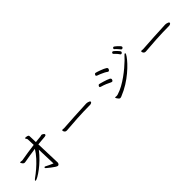

<svg xmlns="http://www.w3.org/2000/svg" viewBox="273 -2094 3473 3473"><g transform="rotate(-45 2010.0 -357.0)"><path d="M592 -402Q532 -324 464.5 -259Q397 -194 334 -146.5Q271 -99 224 -72.5Q177 -46 160 -46Q153 -46 150 -50Q149 -51 149 -54Q149 -60 158 -68.5Q167 -77 174 -83Q239 -129 309 -189Q379 -249 443 -319Q507 -389 553 -464Q477 -454 408.5 -442.5Q340 -431 278 -420Q269 -419 261.5 -417.5Q254 -416 246 -416Q236 -416 227.5 -420Q219 -424 209 -436Q203 -445 195.5 -456Q188 -467 188 -474Q188 -478 192 -481Q193 -482 198 -482Q205 -482 216.5 -479.5Q228 -477 241 -477Q243 -477 246 -477Q249 -477 252 -478Q341 -493 421.5 -506Q502 -519 588 -529Q587 -589 585 -628Q583 -667 583 -671Q583 -678 580.5 -685.5Q578 -693 572 -700Q570 -703 565.5 -709Q561 -715 561 -721V-722Q562 -729 577 -729Q582 -729 599 -727Q616 -725 631.5 -717.5Q647 -710 647 -695Q647 -686 647 -683Q647 -680 647.5 -670Q648 -660 649 -630.5Q650 -601 652 -537Q682 -541 713.5 -544Q745 -547 778 -550Q787 -550 796 -554.5Q805 -559 815 -559Q823 -559 835.5 -552.5Q848 -546 858 -537.5Q868 -529 868 -520V-518Q868 -504 858 -499Q848 -494 831 -492Q784 -488 739.5 -484.5Q695 -481 654 -476L670 1Q670 18 659 33.5Q648 49 631 49Q617 49 586.5 30Q556 11 518.5 -18.5Q481 -48 446 -77Q436 -86 436 -96Q436 -109 449 -109Q452 -109 456.5 -108Q461 -107 465 -104Q496 -87 532 -70.5Q568 -54 604 -39Z M1790 -387Q1802 -387 1821 -383Q1840 -379 1855.5 -371Q1871 -363 1871 -351Q1871 -338 1854.5 -329Q1838 -320 1821 -320Q1641 -319 1485 -309.5Q1329 -300 1213 -290Q1207 -289 1202 -289Q1197 -289 1192 -289Q1171 -289 1159 -300Q1147 -311 1142 -323.5Q1137 -336 1137 -341Q1137 -357 1152 -357Q1159 -357 1169.5 -355.5Q1180 -354 1190 -354H1194Q1334 -362 1484.5 -372Q1635 -382 1787 -387Z M2975 -655Q2975 -642 2965 -633.5Q2955 -625 2944 -625Q2933 -625 2926 -633Q2919 -643 2905 -659.5Q2891 -676 2875 -693.5Q2859 -711 2844 -723Q2837 -729 2837 -738Q2837 -747 2845 -755Q2853 -763 2863 -763Q2869 -763 2886.5 -750Q2904 -737 2924.5 -718Q2945 -699 2960 -681.5Q2975 -664 2975 -655ZM2901 -603Q2901 -594 2894 -582.5Q2887 -571 2869 -571Q2858 -571 2852 -582Q2844 -597 2828.5 -614.5Q2813 -632 2797.5 -648.5Q2782 -665 2771 -675Q2765 -681 2765 -689Q2765 -699 2772.5 -707Q2780 -715 2790 -715Q2798 -715 2814 -702.5Q2830 -690 2847.5 -672Q2865 -654 2879.5 -637.5Q2894 -621 2899 -612Q2901 -609 2901 -603ZM2485 -511Q2477 -511 2467 -518Q2447 -534 2414 -550.5Q2381 -567 2346.5 -581.5Q2312 -596 2287 -604Q2266 -611 2266 -627Q2266 -629 2269 -637Q2272 -645 2278.5 -652.5Q2285 -660 2297 -660Q2305 -660 2331.5 -651.5Q2358 -643 2392.5 -630.5Q2427 -618 2458 -604Q2489 -590 2504 -579Q2519 -569 2519 -554Q2519 -543 2509.5 -527Q2500 -511 2485 -511ZM2269 -33Q2256 -46 2244.5 -65Q2233 -84 2233 -89Q2233 -96 2245 -96Q2248 -96 2251 -96Q2254 -96 2258 -95Q2261 -94 2264.5 -94Q2268 -94 2271 -94Q2293 -94 2309 -100Q2381 -122 2455 -163Q2529 -204 2598.5 -254Q2668 -304 2727 -354Q2786 -404 2827.5 -444.5Q2869 -485 2886 -505Q2911 -534 2925 -534Q2933 -534 2933 -524Q2933 -510 2904.5 -468.5Q2876 -427 2823 -370Q2770 -313 2695.5 -250Q2621 -187 2528.5 -129Q2436 -71 2329 -28Q2319 -24 2311.5 -22Q2304 -20 2296 -20Q2289 -20 2282.5 -23Q2276 -26 2269 -33ZM2410 -401Q2428 -389 2428 -373Q2428 -373 2426 -363Q2424 -353 2417 -343.5Q2410 -334 2396 -334Q2390 -334 2378 -339Q2338 -360 2293.5 -378.5Q2249 -397 2194 -413Q2184 -416 2176.5 -420.5Q2169 -425 2169 -434Q2169 -446 2179.5 -458Q2190 -470 2199 -470Q2202 -470 2227 -463.5Q2252 -457 2287 -446.5Q2322 -436 2356 -424Q2390 -412 2410 -401Z M3810 -387Q3822 -387 3841 -383Q3860 -379 3875.5 -371Q3891 -363 3891 -351Q3891 -338 3874.5 -329Q3858 -320 3841 -320Q3661 -319 3505 -309.5Q3349 -300 3233 -290Q3227 -289 3222 -289Q3217 -289 3212 -289Q3191 -289 3179 -300Q3167 -311 3162 -323.5Q3157 -336 3157 -341Q3157 -357 3172 -357Q3179 -357 3189.5 -355.5Q3200 -354 3210 -354H3214Q3354 -362 3504.5 -372Q3655 -382 3807 -387Z"/></g></svg>

Font: Moon Stars Kai HW
Style: Regular
Weight: 400
Designer: GuiWonder
Version: Version 1.101